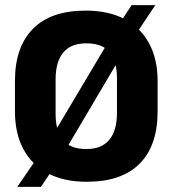

<svg xmlns="http://www.w3.org/2000/svg" viewBox="-20 -695 675 751"><path d="M319 16Q230.5 16 167.8 -16.8Q105 -49.5 71.8 -111Q38.5 -172.5 38.5 -259.5V-378.5Q38.5 -511 108.8 -582.2Q179 -653.5 315.5 -653.5Q404.5 -653.5 467 -620.5Q529.5 -587.5 563 -525.8Q596.5 -464 596.5 -378.5V-259.5Q596.5 -125.5 526.2 -54.8Q456 16 319 16ZM47.5 36 142 -101.5 175 -147 416.5 -553 441.5 -594 495 -675H587.5L497 -539.5L465 -495.5L223 -86L201.5 -55.5L140 36ZM317.5 -112Q378 -112 407.8 -148.5Q437.5 -185 437.5 -253V-388.5Q437.5 -454 409.5 -489.8Q381.5 -525.5 317.5 -525.5Q257 -525.5 227.2 -489.2Q197.5 -453 197.5 -385V-249.5Q197.5 -181.5 226.5 -146.8Q255.5 -112 317.5 -112Z"/></svg>

Font: Anek Odia Medium
Style: Bold
Weight: 700
Version: Version 1.003